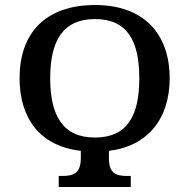

<svg xmlns="http://www.w3.org/2000/svg" viewBox="-20 -745 755 765"><path d="M214 0H501V-44H485C441 -44 414 -55 414 -115V-144C571 -163 656 -274 656 -433C656 -610 553 -725 359 -725C158 -725 58 -610 58 -434C58 -274 138 -163 302 -144V-115C302 -55 273 -44 230 -44H214ZM358 -197C230 -197 180 -285 180 -433C180 -582 230 -669 359 -669C488 -669 535 -581 535 -433C535 -285 488 -197 358 -197Z"/></svg>

Font: Noto Serif SemiCondensed Medium
Style: Regular
Weight: 500
Width: 4
Designer: Monotype Design Team
Foundry: Monotype Imaging Inc.
Version: Version 2.014